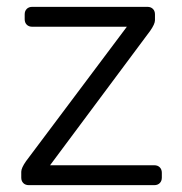

<svg xmlns="http://www.w3.org/2000/svg" viewBox="-20 -540 530 560"><path d="M452 -36V-22Q452 -12 446 -6Q440 0 430 0H64Q54 0 48 -6Q42 -12 42 -22V-39Q42 -50 56 -70L350 -462H74Q64 -462 58 -468Q52 -474 52 -484V-498Q52 -508 58 -514Q64 -520 74 -520H410Q420 -520 426 -514Q432 -508 432 -498V-481Q432 -470 418 -450L126 -58H430Q440 -58 446 -52Q452 -46 452 -36Z"/></svg>

Font: Rubik
Style: Regular
Weight: 300
Designer: Hubert & Fischer
Foundry: Hubert & Fischer
Version: Version 1.100